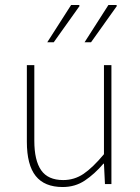

<svg xmlns="http://www.w3.org/2000/svg" viewBox="-20 -740 564 772"><path d="M232 12Q159 12 123.5 -32.5Q88 -77 88 -170V-478H118V-174Q118 -95 145.5 -55.5Q173 -16 234 -16Q279 -16 316 -41Q353 -66 398 -120V-478H428V0H402L398 -82H396Q360 -40 321 -14Q282 12 232 12ZM170 -570 266 -720H298L300 -716L196 -570ZM320 -570 416 -720H448L450 -716L346 -570Z"/></svg>

Font: Mada ExtraLight
Style: Regular
Weight: 250
Designer: Khaled Hosny
Version: Version 1.5